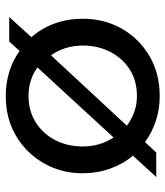

<svg xmlns="http://www.w3.org/2000/svg" viewBox="26 -588 574 666"><g transform="rotate(-90 313.0 -255.0)"><path d="M313 12Q267 12 226.5 -1.5Q186 -15 153 -39L117 0H32L106 -81Q77 -115 61 -160Q45 -205 45 -255Q45 -330 80 -390.5Q115 -451 175 -486.5Q235 -522 313 -522Q358 -522 398 -509.5Q438 -497 469 -474L502 -510H587L517 -433Q548 -398 564.5 -352.5Q581 -307 581 -255Q581 -180 546.5 -119.5Q512 -59 451.5 -23.5Q391 12 313 12ZM313 -67Q366 -67 405 -92Q444 -117 466 -159.5Q488 -202 488 -255Q488 -287 479 -315Q470 -343 454 -365L210 -102Q231 -86 257 -76.5Q283 -67 313 -67ZM169 -148 412 -412Q392 -427 367 -435Q342 -443 313 -443Q261 -443 221.5 -418Q182 -393 160 -350.5Q138 -308 138 -255Q138 -224 146 -197.5Q154 -171 169 -148Z"/></g></svg>

Font: MuseoModerno Thin
Style: Regular
Weight: 400
Version: Version 1.003